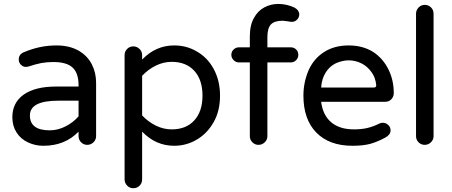

<svg xmlns="http://www.w3.org/2000/svg" viewBox="-20 -744 2341 994"><path d="M125 -6.8Q86.9 -24.4 65.4 -58.6Q43.9 -92.8 43.9 -136.7Q43.9 -212.9 103 -254.4Q162.1 -295.9 269.5 -295.9H386.7V-302.7Q386.7 -365.2 356 -394Q325.2 -422.9 256.8 -422.9Q221.7 -422.9 193.4 -417.5Q165 -412.1 127 -399.4L114.3 -397.5Q99.6 -397.5 88.4 -408.7Q77.1 -419.9 77.1 -435.5Q77.1 -462.9 103.5 -473.6Q185.5 -508.8 272.5 -508.8Q339.8 -508.8 387.7 -481.4Q432.6 -455.1 455.1 -411.6Q477.5 -368.2 477.5 -315.4V-39.1Q477.5 -20.5 463.9 -7.3Q450.2 5.9 431.6 5.9Q413.1 5.9 399.9 -7.3Q386.7 -20.5 386.7 -39.1V-62.5Q316.4 10.7 204.1 10.7Q162.1 10.7 125 -6.8ZM386.7 -141.6V-222.7H281.2Q134.8 -222.7 134.8 -146.5Q134.8 -69.3 237.3 -69.3Q279.3 -69.3 318.8 -89.4Q358.4 -109.4 386.7 -141.6Z M625 184.6V-459Q625 -477.5 638.2 -490.7Q651.4 -503.9 669.9 -503.9Q688.5 -503.9 702.1 -490.7Q715.8 -477.5 715.8 -459V-435.5Q786.1 -508.8 881.8 -508.8Q945.3 -508.8 997.1 -478.5Q1053.7 -447.3 1086.4 -386.7Q1119.1 -326.2 1119.1 -249Q1119.1 -168.9 1085.9 -111.3Q1052.7 -52.7 998.5 -21Q944.3 10.7 881.8 10.7Q786.1 10.7 715.8 -62.5V184.6Q715.8 204.1 702.6 217.3Q689.5 230.5 669.9 230.5Q651.4 230.5 638.2 216.8Q625 203.1 625 184.6ZM1028.3 -249Q1028.3 -331.1 985.8 -377.4Q943.4 -423.8 869.1 -423.8Q826.2 -423.8 786.6 -404.3Q747.1 -384.8 715.8 -351.6V-146.5Q747.1 -113.3 786.6 -93.8Q826.2 -74.2 869.1 -74.2Q943.4 -74.2 985.8 -120.6Q1028.3 -167 1028.3 -249Z M1273.4 -39.1V-420.9H1216.8Q1201.2 -420.9 1189.5 -432.6Q1177.7 -444.3 1177.7 -460Q1177.7 -476.6 1189.5 -487.8Q1201.2 -499 1216.8 -499H1273.4V-554.7Q1273.4 -614.3 1294.9 -651.4Q1314.5 -687.5 1348.1 -705.6Q1381.8 -723.6 1420.9 -723.6Q1464.8 -723.6 1505.9 -704.1Q1529.3 -690.4 1529.3 -668.9Q1529.3 -654.3 1518.1 -642.6Q1506.8 -630.9 1492.2 -630.9Q1481.4 -630.9 1469.7 -633.8L1443.4 -636.7Q1400.4 -636.7 1382.3 -617.2Q1364.3 -597.7 1364.3 -551.8V-499H1485.4Q1502 -499 1513.2 -487.8Q1524.4 -476.6 1524.4 -460Q1524.4 -444.3 1513.2 -432.6Q1502 -420.9 1485.4 -420.9H1364.3V-39.1Q1364.3 -20.5 1350.6 -7.3Q1336.9 5.9 1318.4 5.9Q1299.8 5.9 1286.6 -7.3Q1273.4 -20.5 1273.4 -39.1Z M1550.8 -249Q1550.8 -315.4 1576.2 -377Q1602.5 -438.5 1656.2 -473.6Q1710 -508.8 1785.2 -508.8Q1857.4 -508.8 1911.1 -475.6Q1961.9 -442.4 1990.2 -386.2Q2018.6 -330.1 2018.6 -261.7Q2018.6 -243.2 2005.9 -230Q1993.2 -216.8 1972.7 -216.8H1642.6Q1651.4 -147.5 1694.8 -110.8Q1738.3 -74.2 1812.5 -74.2Q1851.6 -74.2 1882.3 -81.5Q1913.1 -88.9 1944.3 -104.5Q1951.2 -108.4 1961.9 -108.4Q1977.5 -108.4 1989.7 -97.2Q2002 -85.9 2002 -69.3Q2002 -46.9 1975.6 -32.2Q1934.6 -9.8 1897.5 0.5Q1860.4 10.7 1804.7 10.7Q1684.6 10.7 1617.7 -57.6Q1550.8 -126 1550.8 -249ZM1927.7 -303.7Q1923.8 -342.8 1904.3 -369.1Q1882.8 -400.4 1851.1 -416Q1819.3 -431.6 1785.2 -431.6Q1753.9 -431.6 1719.7 -417Q1685.5 -400.4 1665.5 -367.7Q1645.5 -335 1642.6 -291H1916Q1928.7 -291 1927.7 -303.7Z M2133.8 -39.1V-672.9Q2133.8 -691.4 2147 -705.1Q2160.2 -718.8 2178.7 -718.8Q2198.2 -718.8 2211.4 -705.6Q2224.6 -692.4 2224.6 -672.9V-39.1Q2224.6 -20.5 2210.9 -7.3Q2197.3 5.9 2178.7 5.9Q2160.2 5.9 2147 -7.3Q2133.8 -20.5 2133.8 -39.1Z"/></svg>

Font: FakePearl
Style: Regular
Weight: 400
Version: Version 1.2